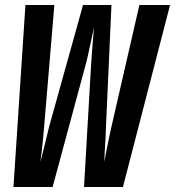

<svg xmlns="http://www.w3.org/2000/svg" viewBox="-20 -750 702 770"><path d="M34 0 82 -730H198L157 -242Q156 -228 153.5 -202.5Q151 -177 148 -149.5Q145 -122 142 -100Q148 -122 154.5 -149.5Q161 -177 167.5 -202.5Q174 -228 177 -242L313 -730H427L405 -242Q405 -228 403.5 -202.5Q402 -177 400.5 -149.5Q399 -122 398 -100Q402 -122 407.5 -149.5Q413 -177 418.5 -202.5Q424 -228 427 -242L539 -730H662L473 0H317L345 -485Q346 -502 348 -529.5Q350 -557 352.5 -587Q355 -617 357 -640Q352 -617 345.5 -587Q339 -557 333 -529.5Q327 -502 322 -485L191 0Z"/></svg>

Font: JetBrains Mono NL ExtraBold
Style: Italic
Weight: 800
Italic angle: -9°
Monospace: yes
Designer: Philipp Nurullin, Konstantin Bulenkov
Foundry: JetBrains
Version: Version 2.305; ttfautohint (v1.8.4.7-5d5b)